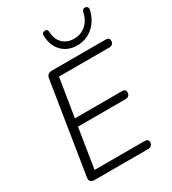

<svg xmlns="http://www.w3.org/2000/svg" viewBox="-221 -1051 1044 1166"><g transform="rotate(-30 301.0 -468.0)"><path d="M91 0Q53 0 59 -38L160 -673Q165 -705 198 -705H574Q602 -705 602 -684Q602 -667 593 -659.5Q584 -652 571 -652H218L175 -384H503Q531 -384 531 -363Q531 -346 522 -338.5Q513 -331 499 -331H166L122 -53H470Q499 -53 499 -32Q499 -15 489.5 -7.5Q480 0 467 0ZM410 -760Q346 -760 305 -801Q264 -842 262 -912Q260 -934 281 -936Q302 -939 303 -916Q305 -864 335 -834.5Q365 -805 413 -805Q462 -805 496 -834.5Q530 -864 542 -918Q547 -939 567 -936Q576 -935 581 -927.5Q586 -920 583 -907Q566 -838 519 -799Q472 -760 410 -760Z"/></g></svg>

Font: Nunito Light
Style: Italic
Weight: 300
Italic angle: -9°
Designer: Vernon Adams
Foundry: Vernon Adams
Version: Version 3.601; ttfautohint (v1.8.2.53-6de2)